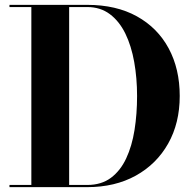

<svg xmlns="http://www.w3.org/2000/svg" viewBox="-20 -770 802 790"><path d="M339 0H19V-9H109V-741H19V-750H339Q458 -750 543.2 -702.8Q628.5 -655.5 674 -571Q719.5 -486.5 719.5 -375Q719.5 -263.5 671.8 -179Q624 -94.5 538.5 -47.2Q453 0 339 0ZM339 -741H264.5V-9H339Q397 -9 436.2 -38.2Q475.5 -67.5 499.2 -118.2Q523 -169 533.5 -235Q544 -301 544 -375Q544 -449 532.2 -515Q520.5 -581 495.8 -631.8Q471 -682.5 432 -711.8Q393 -741 339 -741Z"/></svg>

Font: Bodoni* 24pt
Style: Bold
Weight: 700
Version: Version 2.3